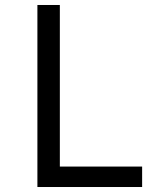

<svg xmlns="http://www.w3.org/2000/svg" viewBox="-20 -750 640 770"><path d="M130 0V-730H220V-82H550V0Z"/></svg>

Font: JetBrainsMono NFM
Style: Regular
Weight: 400
Monospace: yes
Designer: Philipp Nurullin, Konstantin Bulenkov
Foundry: JetBrains
Version: Version 2.304; ttfautohint (v1.8.4.7-5d5b);Nerd Fonts 3.3.0